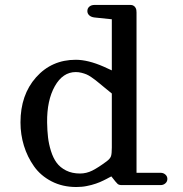

<svg xmlns="http://www.w3.org/2000/svg" viewBox="-20 -750 740 778"><path d="M287.1 -507.8Q336.4 -507.8 399.9 -480L433.1 -464.8V-671.9L362.8 -679.2Q349.6 -680.7 341.8 -687.7Q334 -694.8 334 -705.1Q334 -716.3 342 -723.1Q350.1 -730 362.8 -730H502H504.9Q507.3 -730 508.5 -730Q509.8 -730 512.9 -729.7Q516.1 -729.5 517.8 -728.5Q519.5 -727.5 522.2 -726.1Q524.9 -724.6 526.6 -722.4Q528.3 -720.2 530 -717Q531.7 -713.9 532.5 -709.2Q533.2 -704.6 533.2 -699.2V-49.8H630.9Q642.1 -49.8 650.1 -42.7Q658.2 -35.6 658.2 -24.9Q658.2 -14.2 650.1 -7.1Q642.1 0 630.9 0H473.1Q462.4 0 456.8 -4.6Q451.2 -9.3 431.2 -35.2Q430.7 -35.2 422.6 -30.8Q414.6 -26.4 411.6 -24.9Q408.7 -23.4 399.4 -18.8Q390.1 -14.2 384.5 -12Q378.9 -9.8 368.9 -6.1Q358.9 -2.4 350.6 -0.5Q342.3 1.5 332 3.7Q321.8 5.9 310.8 6.8Q299.8 7.8 289.1 7.8Q233.4 7.8 189 -15.1Q144.5 -38.1 117.7 -76.2Q90.8 -114.3 76.9 -159.7Q63 -205.1 63 -253.9Q63 -365.7 126.2 -436.8Q189.5 -507.8 287.1 -507.8ZM170.9 -253.9Q171.4 -220.7 174.6 -193.6Q177.7 -166.5 186.5 -138.2Q195.3 -109.9 209.5 -90.6Q223.6 -71.3 247.8 -59.1Q272 -46.9 304.2 -46.9Q330.1 -46.9 354 -58.8Q377.9 -70.8 412.1 -96.2Q426.3 -106.9 429.7 -116.9Q433.1 -127 433.1 -151.9V-371.1L403.8 -395Q398.9 -398.9 386 -409.7Q373 -420.4 367.2 -425Q361.3 -429.7 349.9 -437.5Q338.4 -445.3 330.1 -448.7Q321.8 -452.1 310.3 -455.1Q298.8 -458 287.1 -458Q234.4 -458 202.1 -400.6Q169.9 -343.3 170.9 -253.9Z"/></svg>

Font: Director
Style: Regular
Weight: 400
Designer: Ange Degheest & May Jolivet & Justine Herbel
Foundry: Velvetyne Type Foundry
Version: Version 1.000;FEAKit 1.0